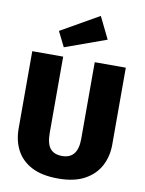

<svg xmlns="http://www.w3.org/2000/svg" viewBox="-104 -1042 855 1132"><g transform="rotate(10 323.5 -476.0)"><path d="M324 18Q227 18 165.5 -14Q104 -46 74 -102.5Q44 -159 44 -233V-695H229V-239Q229 -175 252 -146Q275 -117 324 -117Q418 -117 418 -236V-695H604V-233Q604 -164 574 -107Q544 -50 482 -16Q420 18 324 18ZM223 -750 178 -840 406 -970 470 -839Z"/></g></svg>

Font: Trujillo ExtraBold
Style: Regular
Weight: 800
Designer: Fira Sans original fonts by bBox Type GmbH, Carrois Corporate GbR, & Edenspiekermann AG / Changes by Cristiano Sobral
Foundry: Fira Sans original fonts by bBox Type GmbH, Carrois Corporate GbR, & Edenspiekermann AG / Changes by Cristiano Sobral
Version: Version 4.301;July 28, 2020;FontCreator 13.0.0.2655 64-bit